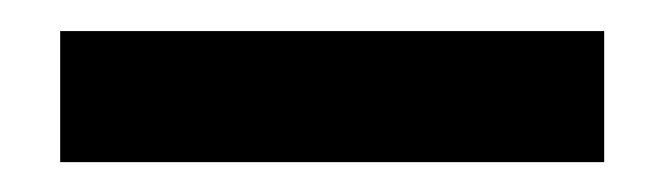

<svg xmlns="http://www.w3.org/2000/svg" viewBox="-20 -747 436 126"><path d="M19.5 -640.6V-726.6H376.5V-640.6Z"/></svg>

Font: Roboto Slab LO
Style: Bold
Weight: 700
Designer: Google
Version: Version 2.000